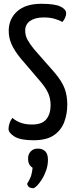

<svg xmlns="http://www.w3.org/2000/svg" viewBox="-20 -730 398 1013"><path d="M157 10Q88 10 56.5 -9.5Q25 -29 25 -50Q25 -62 30 -78.5Q35 -95 46 -108Q62 -93 87.5 -83Q113 -73 149 -73Q202 -73 224.5 -101Q247 -129 247 -175Q247 -209 234.5 -238Q222 -267 189 -305L89 -422Q55 -464 40.5 -497.5Q26 -531 26 -567Q26 -630 70.5 -670Q115 -710 198 -710Q269 -710 299 -695.5Q329 -681 329 -660Q329 -650 324 -637.5Q319 -625 309 -614Q299 -621 272.5 -629.5Q246 -638 211 -638Q166 -638 139.5 -620Q113 -602 113 -569Q113 -542 125.5 -519.5Q138 -497 160 -470L268 -347Q307 -301 321 -263Q335 -225 335 -178Q335 -128 318.5 -85Q302 -42 263.5 -16Q225 10 157 10ZM155 263Q144 263 135.5 258.5Q127 254 123 240Q140 212 145 194Q150 176 152 155Q139 147 133.5 135Q128 123 128 106Q128 84 142 69Q156 54 179 54Q205 54 219 68.5Q233 83 233 113Q233 141 224 167.5Q215 194 201.5 215.5Q188 237 175 250Q162 263 155 263Z"/></svg>

Font: Yanone Kaffeesatz
Style: Regular
Weight: 400
Designer: Yanone (Cyrillic: Daniel Pouzeot, Huerta Tipografica, and Cyreal)
Foundry: Yanone
Version: Version 2.003